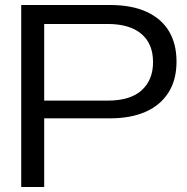

<svg xmlns="http://www.w3.org/2000/svg" viewBox="-20 -749 750 769"><path d="M65 0V-729H420Q508 -729 567.5 -701.5Q627 -674 657 -623.5Q687 -573 687 -502Q687 -429 654.5 -378Q622 -327 562.5 -301Q503 -275 420 -275H146V-346H411Q502 -346 547.5 -387.5Q593 -429 593 -500Q593 -574 546 -613.5Q499 -653 411 -653H132L157 -678V0Z"/></svg>

Font: Mona Sans Expanded
Style: Regular
Weight: 400
Width: 7
Designer: Deni Anggara
Foundry: GitHub
Version: Version 2.000